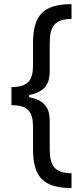

<svg xmlns="http://www.w3.org/2000/svg" viewBox="-20 -780 406 948"><path d="M36.6 -350.1V-260.7C115.8 -260.7 143.1 -230.5 143.1 -153.1V-42.6C143.1 92 193.5 148.4 333.1 148.4V75.3C250.4 75.3 225.5 38 225.5 -43.7V-182.5C225.5 -240.1 207 -283.7 123.9 -300.1V-311.1C207 -327.4 225.5 -371.1 225.5 -428.6V-567.5C225.5 -649.1 250.4 -686.4 333.1 -686.4V-759.6C193.5 -759.6 143.1 -703.1 143.1 -568.5V-457.7C143.1 -380.7 115.8 -350.1 36.6 -350.1Z"/></svg>

Font: Margiela Sans Text
Style: Regular
Weight: 400
Designer: Stefan Endress, Andreas Faust
Version: Version 1.100;FEAKit 1.0